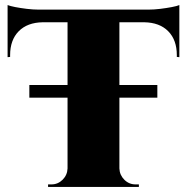

<svg xmlns="http://www.w3.org/2000/svg" viewBox="-20 -739 738 759"><path d="M452 -697V0H247V-697ZM689 -701V-651H10V-701ZM689 -654V-513L679 -514V-521Q679 -581 645 -615.5Q611 -650 550 -651V-654ZM689 -719V-690L567 -701Q589 -701 613.5 -704Q638 -707 659 -711Q680 -715 689 -719ZM250 -73V0H170V-10Q170 -10 176.5 -10Q183 -10 183 -10Q209 -10 227.5 -28.5Q246 -47 247 -73ZM449 -73H452Q453 -47 471.5 -28.5Q490 -10 516 -10Q516 -10 522.5 -10Q529 -10 529 -10V0H449ZM149 -654V-651Q88 -650 54 -615.5Q20 -581 20 -521V-514L10 -513V-654ZM10 -719Q20 -715 40.5 -711Q61 -707 86 -704Q111 -701 132 -701L10 -690ZM602 -403V-353H96V-403Z"/></svg>

Font: Cinzel Black
Style: Regular
Weight: 900
Designer: Natanael Gama
Version: Version 2.000